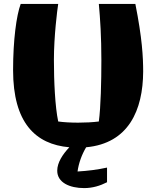

<svg xmlns="http://www.w3.org/2000/svg" viewBox="-20 -732 798 983"><path d="M528 126C478 137 428 143 377 146C383 103 398 61 421 22C639 2 712 -169 713 -365C713 -439 708 -536 673 -712H486C493 -635 499 -544 499 -424C499 -314 496 -185 486 -110C455 -106 417 -104 380 -104C343 -104 306 -106 278 -110C262 -185 256 -315 256 -426C256 -545 273 -681 278 -712H86C64 -653 47 -526 47 -373C47 -104 161 7 335 22C301 58 273 100 273 142C273 203 337 231 411 231C454 231 493 219 528 201Z"/></svg>

Font: Galindo
Style: Regular
Weight: 400
Designer: Astigmatic (AOETI)
Foundry: Astigmatic (AOETI)
Version: Version 1.000